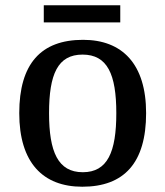

<svg xmlns="http://www.w3.org/2000/svg" viewBox="-20 -698 627 728"><path d="M146 -613H436V-678H146ZM292 10C451 10 534 -81 534 -269C534 -456 443 -547 295 -547C135 -547 53 -456 53 -269C53 -81 143 10 292 10ZM294 -45C200 -45 166 -122 166 -269C166 -417 199 -491 293 -491C387 -491 421 -417 421 -269C421 -122 388 -45 294 -45Z"/></svg>

Font: Noto Serif Malayalam Medium
Style: Regular
Weight: 500
Designer: Indian type Foundry, Jelle Bosma, Monotype Design Team
Foundry: Monotype Imaging Inc.
Version: Version 2.104